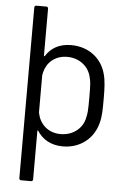

<svg xmlns="http://www.w3.org/2000/svg" viewBox="-60 -743 649 986"><g transform="rotate(5 264.5 -250.0)"><path d="M462 -381C442 -458 376 -514 283 -514C221 -514 179 -488 153 -447C151 -444 148 -444 148 -448V-690C148 -696 144 -700 138 -700H87C81 -700 77 -696 77 -690V190C77 196 81 200 87 200H138C144 200 148 196 148 190V-59C148 -63 151 -64 153 -60C179 -19 223 8 285 8C375 8 444 -48 464 -131C473 -164 473 -201 473 -252C473 -305 472 -345 462 -381ZM392 -150C382 -95 333 -54 268 -54C201 -54 160 -98 149 -150V-152C149 -154 148 -155 148 -156V-349C149 -350 149 -350 149 -351C149 -352 149 -354 150 -355C150 -357 150 -359 151 -362C163 -412 204 -452 268 -452C334 -452 381 -410 392 -356C397 -337 399 -323 399 -253C399 -184 397 -170 392 -150Z"/></g></svg>

Font: Elastic
Style: elastic
Weight: 400
Designer: Jeremy Tribby
Foundry: Tribby Type
Version: Version 1.422;hotconv 1.0.109;makeotfexe 2.5.65596